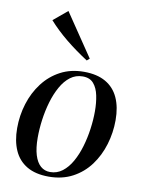

<svg xmlns="http://www.w3.org/2000/svg" viewBox="-89 -853 687 925"><g transform="rotate(10 254.5 -391.0)"><path d="M295 -516Q359 -516 401.2 -491.8Q443.5 -467.5 464.2 -422Q485 -376.5 485 -312.5Q485 -251.5 467.5 -193.5Q450 -135.5 415.8 -89.2Q381.5 -43 330.8 -16Q280 11 214.5 11Q149.5 11 107.2 -14Q65 -39 44.8 -84.8Q24.5 -130.5 24.5 -193Q24.5 -255 42.5 -313Q60.5 -371 95.5 -417Q130.5 -463 180.8 -489.5Q231 -516 295 -516ZM293 -493Q259 -493 232.5 -473Q206 -453 186.8 -418.5Q167.5 -384 155 -341.5Q142.5 -299 136.2 -253.2Q130 -207.5 130 -165Q130 -114.5 140.5 -80.2Q151 -46 170.5 -29Q190 -12 217 -12Q250.5 -12 277 -32.2Q303.5 -52.5 322.8 -86.8Q342 -121 354.5 -163.2Q367 -205.5 373.2 -250.5Q379.5 -295.5 379.5 -337.5Q379.5 -379 372.2 -414.2Q365 -449.5 346.5 -471.2Q328 -493 293 -493ZM298 -572Q271 -589.5 243.5 -609.2Q216 -629 190.2 -650Q164.5 -671 142 -692.5Q119.5 -714 101.5 -734.5L170 -791.5L311 -583Z"/></g></svg>

Font: Merriweather 144pt
Style: Italic
Weight: 400
Italic angle: -7.8°
Version: Version 2.101